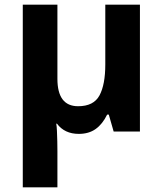

<svg xmlns="http://www.w3.org/2000/svg" viewBox="-20 -566 700 826"><path d="M582 -546V0H469L448 -73H441Q421 -32 391.5 -11Q362 10 319 10Q258 10 225 -34H222Q224 -24 225 -2.5Q226 19 226.5 42.5Q227 66 227 84V240H78V-546H227V-227Q227 -109 316 -109Q383 -109 408 -155.5Q433 -202 433 -289V-546Z"/></svg>

Font: Noto IKEA Arabic
Style: Bold
Weight: 700
Designer: Monotype Design Team
Foundry: Monotype Imaging Inc.
Version: Version 1.200